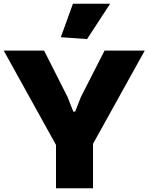

<svg xmlns="http://www.w3.org/2000/svg" viewBox="-30 -1012 798 1032"><path d="M271 -233 -10 -740H207L333 -491L364 -412H374L405 -491L532 -740H748L470 -239V0H271ZM297 -812 362 -992H562L438 -802Z"/></svg>

Font: Encode Sans Normal
Style: ExtraBold
Weight: 800
Designer: Pablo Impallari, Andres Torresi
Foundry: Pablo Impallari, Andres Torresi
Version: Version 1.000; ttfautohint (v1.00) -l 8 -r 50 -G 200 -x 14 -